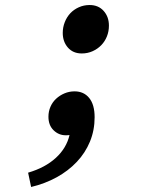

<svg xmlns="http://www.w3.org/2000/svg" viewBox="-20 -541 640 765"><path d="M306 -328Q271 -328 250.5 -351.5Q230 -375 230 -410Q230 -432 238 -452.5Q246 -473 260 -488Q274 -503 294 -512Q314 -521 337 -521Q372 -521 393 -497.5Q414 -474 414 -439Q414 -416 406 -396Q398 -376 383.5 -361Q369 -346 349 -337Q329 -328 306 -328ZM104 204 92 147Q160 127 202.5 88Q245 49 257 -3Q252 -2 242 -2Q214 -2 193.5 -22Q173 -42 173 -76Q173 -97 181 -115.5Q189 -134 203.5 -147.5Q218 -161 237 -169Q256 -177 277 -177Q314 -177 335.5 -150.5Q357 -124 357 -74Q357 -22 338.5 23Q320 68 286 104Q252 140 205.5 165.5Q159 191 104 204Z"/></svg>

Font: Source Code Pro Semibold
Style: Italic
Weight: 600
Italic angle: -11°
Monospace: yes
Designer: Paul D. Hunt, Teo Tuominen
Foundry: Adobe Systems Incorporated
Version: Version 1.050;PS 1.000;hotconv 16.6.51;makeotf.lib2.5.65220